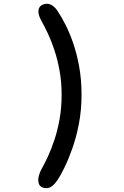

<svg xmlns="http://www.w3.org/2000/svg" viewBox="-20 -785 659 1022"><path d="M204 211.5Q193.5 207 188.5 197Q183.5 187 183.5 173.5Q183.5 160 188.8 143.8Q194 127.5 202.5 112.5Q217 87 235 48.2Q253 9.5 269.8 -40.8Q286.5 -91 297.2 -151.2Q308 -211.5 308 -280Q308 -349 297 -409.2Q286 -469.5 269.2 -519.5Q252.5 -569.5 234.2 -608Q216 -646.5 201.5 -672Q184.5 -702 184.5 -724Q184.5 -749 205.5 -759.5Q218 -765 229 -765Q245 -765 260 -754.8Q275 -744.5 287 -725.5Q306 -697.5 327.8 -655.2Q349.5 -613 369 -557Q388.5 -501 401.2 -431.8Q414 -362.5 414 -280Q414 -198 399.8 -125Q385.5 -52 364.2 7.5Q343 67 322.2 108.8Q301.5 150.5 288 170.5Q274 192 259 204.2Q244 216.5 226.5 216.5Q221.5 216.5 215.8 215.5Q210 214.5 204 211.5Z"/></svg>

Font: Sono ExtraLight Monospace Medium
Style: Regular
Weight: 500
Version: Version 2.112